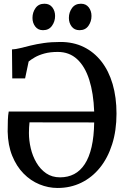

<svg xmlns="http://www.w3.org/2000/svg" viewBox="-20 -970 650 1002"><path d="M280.5 11Q232 11 185.8 -8Q139.5 -27 102.8 -64.5Q66 -102 43.8 -156.8Q21.5 -211.5 20 -283.5Q20 -315 21 -342.8Q22 -370.5 25.5 -388H471.5Q468 -483.5 445.8 -553.5Q423.5 -623.5 382.5 -661.2Q341.5 -699 281.5 -699Q241.5 -699 211.8 -690.8Q182 -682.5 161.8 -670.8Q141.5 -659 129.5 -649L111 -561H44L42.5 -712Q62 -713 86 -719Q110 -725 140.5 -732.5Q171 -740 209.2 -745.5Q247.5 -751 295.5 -751Q363 -751 416.8 -724.8Q470.5 -698.5 509 -649.5Q547.5 -600.5 567.8 -531.2Q588 -462 588 -377Q588 -288.5 565.2 -217Q542.5 -145.5 501.5 -94.8Q460.5 -44 404.2 -16.5Q348 11 280.5 11ZM293.5 -44.5Q334.5 -44.5 367 -61.5Q399.5 -78.5 422.5 -113.8Q445.5 -149 458 -203.2Q470.5 -257.5 471.5 -331L134 -331.5Q132.5 -318 131.8 -304.8Q131 -291.5 131 -276Q131 -237 140.5 -196.2Q150 -155.5 170.2 -121Q190.5 -86.5 221 -65.5Q251.5 -44.5 293.5 -44.5ZM204 -812.5Q178.5 -812.5 164 -831.5Q149.5 -850.5 149.5 -876.5Q149.5 -905.5 165.5 -928Q181.5 -950.5 211.5 -950.5H212.5Q238.5 -950.5 253 -931.8Q267.5 -913 267.5 -886.5Q267.5 -858 251.2 -835.2Q235 -812.5 205 -812.5ZM394.5 -812.5Q368.5 -812.5 354 -831.5Q339.5 -850.5 339.5 -876.5Q339.5 -905.5 355.8 -928Q372 -950.5 402 -950.5H403Q428.5 -950.5 443 -931.8Q457.5 -913 457.5 -886.5Q457.5 -858 441.5 -835.2Q425.5 -812.5 395.5 -812.5Z"/></svg>

Font: Merriweather 24pt SemiCondensed
Style: Regular
Weight: 400
Width: 4
Designer: Eben Sorkin
Foundry: Eben Sorkin
Version: Version 2.100